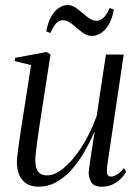

<svg xmlns="http://www.w3.org/2000/svg" viewBox="-20 -714 536 745"><path d="M130 10.5Q102.5 10.5 83.8 -1Q65 -12.5 55.2 -34Q45.5 -55.5 45.5 -86Q45.5 -96.5 49 -124.8Q52.5 -153 57.5 -186.2Q62.5 -219.5 66.8 -246Q71 -272.5 72 -279L100.5 -461.5L37 -477L39 -489.5L161 -512.5L176 -502.5L140 -270Q138 -256 134 -231Q130 -206 126.2 -178.2Q122.5 -150.5 119.8 -127.2Q117 -104 117 -93.5Q117 -73.5 121.8 -60Q126.5 -46.5 136.5 -40Q146.5 -33.5 162.5 -33.5Q192.5 -33.5 227.2 -62Q262 -90.5 295.8 -142.2Q329.5 -194 355 -263.5L391 -502.5H460L396 -70.5Q393.5 -53 395.8 -41Q398 -29 411 -29Q421 -29 434.2 -37Q447.5 -45 461 -62L469.5 -47Q461.5 -33 447.8 -19.8Q434 -6.5 416 2Q398 10.5 376 10.5Q343 10.5 333.5 -8.2Q324 -27 324 -44Q324 -48 326.5 -66.5Q329 -85 333 -110.5Q337 -136 340.8 -160.8Q344.5 -185.5 347 -201.5H346Q326 -156 302.8 -117.2Q279.5 -78.5 252.5 -50Q225.5 -21.5 195 -5.5Q164.5 10.5 130 10.5ZM159.5 -592Q166 -627.5 179 -650Q192 -672.5 208.8 -683.5Q225.5 -694.5 242 -694.5Q258 -694.5 272 -685.2Q286 -676 299.5 -664Q313 -652 326.5 -642.8Q340 -633.5 354 -633.5Q368.5 -633.5 381.5 -645.2Q394.5 -657 405.5 -683L421.5 -676.5Q415 -639.5 401 -617Q387 -594.5 370 -584.5Q353 -574.5 337 -574.5Q320.5 -574.5 306.2 -583.8Q292 -593 278.5 -605Q265 -617 251.5 -626.2Q238 -635.5 223.5 -635.5Q209.5 -635.5 198.2 -623.8Q187 -612 175.5 -586Z"/></svg>

Font: Merriweather 144pt Light
Style: Italic
Weight: 300
Italic angle: -7.8°
Version: Version 2.101